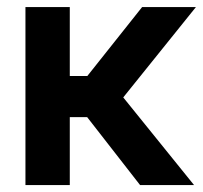

<svg xmlns="http://www.w3.org/2000/svg" viewBox="-20 -536 587 556"><path d="M182.1 -515.6V-315.9H232.9L391.6 -515.6H547.4L336.9 -253.9L542 0H385.7L232.4 -196.8H182.1V0H53.7V-515.6Z"/></svg>

Font: Inter Display Semi Bold
Style: Regular
Weight: 600
Designer: Rasmus Andersson
Foundry: rsms
Version: Version 4.000;git-37864ae